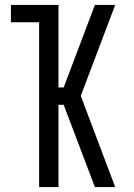

<svg xmlns="http://www.w3.org/2000/svg" viewBox="-20 -755 540 775"><path d="M138 0V-665H24V-735H216V-402H237L363 -735H445L306 -368L445 0H363L237 -332H216V0Z"/></svg>

Font: Iosevka Algr
Style: Regular
Weight: 400
Monospace: yes
Designer: Belleve Invis
Foundry: Belleve Invis
Version: Version 26.0.2; ttfautohint (v1.8.3)